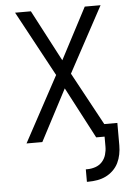

<svg xmlns="http://www.w3.org/2000/svg" viewBox="-59 -714 669 980"><g transform="rotate(-5 275.0 -224.0)"><path d="M346 222V158H354Q375 158 395.5 151Q416 144 430 128.5Q444 113 450 92.5Q456 72 456 51V0H413L275 -263L137 0H56L237 -335L56 -670H137L275 -407L413 -670H494L313 -335L460 -64H527V51Q527 74 522.5 97Q518 120 508 140.5Q498 161 481 177.5Q464 194 443.5 204Q423 214 400 218Q377 222 354 222Z"/></g></svg>

Font: Lode Term
Style: Regular
Weight: 400
Monospace: yes
Designer: Belleve Invis
Foundry: Belleve Invis
Version: Version 29.2.0